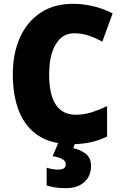

<svg xmlns="http://www.w3.org/2000/svg" viewBox="-20 -744 637 1004"><path d="M368 -570Q306 -570 271.5 -512.5Q237 -455 237 -354Q237 -144 377 -144Q420 -144 460 -157Q500 -170 540 -189V-30Q497 -9 451.5 0.5Q406 10 354 10Q249 10 181 -34.5Q113 -79 80 -161Q47 -243 47 -355Q47 -464 84 -547Q121 -630 191.5 -677Q262 -724 363 -724Q413 -724 465.5 -712Q518 -700 569 -674L515 -526Q479 -546 443.5 -558Q408 -570 368 -570ZM456 124Q456 177 420.5 208.5Q385 240 324 240Q293 240 267.5 236Q242 232 224 226V133Q240 138 255 140.5Q270 143 285 143Q324 143 324 115Q324 83 255 73L286 0H374L363 31Q398 38 427 59Q456 80 456 124Z"/></svg>

Font: Noto Sans Myanmar SemiCondensed Black
Style: Regular
Weight: 900
Width: 4
Designer: Monotype Design Team
Foundry: Monotype Imaging Inc.
Version: Version 2.107; ttfautohint (v1.8.4.7-5d5b)